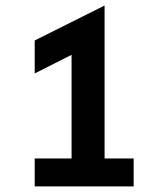

<svg xmlns="http://www.w3.org/2000/svg" viewBox="-20 -667 561 687"><path d="M104.2 0H458.3V-100H354.2V-647.2L104.2 -522.2V-404.2L236.1 -470.8V-100H104.2Z"/></svg>

Font: Afacad
Style: Bold
Weight: 700
Designer: Kristian Moeller
Foundry: Dicotype
Version: Version 1.000